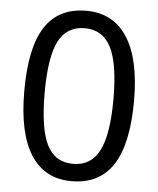

<svg xmlns="http://www.w3.org/2000/svg" viewBox="-53 -770 677 825"><g transform="rotate(5 286.0 -357.5)"><path d="M286.1 9.8Q169.9 9.8 110.1 -83.5Q50.3 -176.8 50.3 -357.9Q50.3 -546.4 108.6 -635.7Q167 -725.1 286.1 -725.1Q401.9 -725.1 462.9 -631.6Q523.9 -538.1 523.9 -357.9Q523.9 -172.4 465.1 -81.3Q406.2 9.8 286.1 9.8ZM286.1 -64.9Q363.8 -64.9 399.4 -134.8Q435.1 -204.6 435.1 -357.9Q435.1 -510.7 399.2 -580.3Q363.3 -649.9 286.1 -649.9Q208 -649.9 173.1 -580.6Q138.2 -511.2 138.2 -357.9Q138.2 -204.1 173.1 -134.5Q208 -64.9 286.1 -64.9Z"/></g></svg>

Font: Droid Sans Tamil
Style: Regular
Weight: 400
Designer: Jelle Bosma
Foundry: Monotype Imaging Inc.
Version: Version 1.02